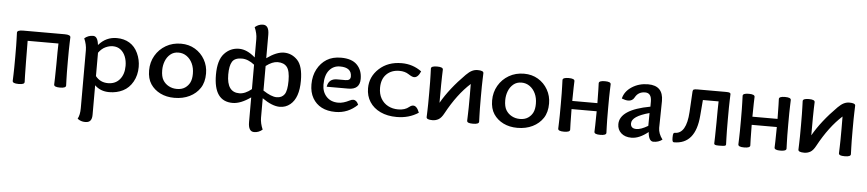

<svg xmlns="http://www.w3.org/2000/svg" viewBox="-48 -944 6844 1516"><g transform="rotate(5 3374.5 -186.0)"><path d="M430.7 4.9Q383.3 4.9 383.3 -15.1Q383.3 -27.8 385 -66.2Q386.7 -104.5 386.7 -173.3Q386.7 -284.7 388.7 -340.8H144.5Q146 -284.7 146 -173.3Q146 -104.5 147.7 -66.2Q149.4 -27.8 149.4 -15.1Q149.4 -4.9 138.7 0Q127.9 4.9 102.1 4.9Q54.7 4.9 54.7 -15.1Q54.7 -27.8 56.4 -66.2Q58.1 -104.5 58.1 -208Q58.1 -311 56.4 -348.1Q54.7 -385.3 54.7 -397.9Q54.7 -418 102.1 -418H430.7Q478 -418 478 -397.9Q478 -385.3 476.3 -348.1Q474.6 -311 474.6 -208Q474.6 -104.5 476.3 -66.2Q478 -27.8 478 -15.1Q478 4.9 430.7 4.9Z M805.2 -63Q863.8 -63 897.9 -103.5Q932.1 -144 932.1 -210.9Q932.1 -251.5 918.9 -284.4Q905.8 -317.4 880.4 -337.2Q855 -356.9 818.8 -356.9Q791 -356.9 760.7 -343Q730.5 -329.1 706.1 -295.4V-110.4Q743.2 -63 805.2 -63ZM652.8 258.3Q617.2 258.3 591.3 237.3Q608.9 206.5 608.9 152.3V-307.1Q608.9 -351.1 587.9 -399.4Q617.2 -424.8 656.7 -424.8Q692.9 -424.8 700.2 -357.4H701.7Q759.3 -423.8 844.2 -423.8Q901.9 -423.8 945.1 -397.7Q988.3 -371.6 1012.2 -320.3Q1036.1 -269 1036.1 -211.4Q1036.1 -146 1007.1 -94Q978 -42 929.2 -17.6Q880.4 6.8 820.8 6.8Q751 6.8 706.1 -37.6V196.8Q706.1 227.5 693.6 242.9Q681.2 258.3 652.8 258.3Z M1336.9 6.8Q1274.4 6.8 1225.6 -17.3Q1176.8 -41.5 1148.4 -84.2Q1120.1 -127 1120.1 -192.4Q1120.1 -256.8 1150.6 -309.6Q1181.2 -362.3 1234.1 -393.1Q1287.1 -423.8 1354 -423.8Q1416 -423.8 1464.8 -394.8Q1513.7 -365.7 1542 -315.9Q1570.3 -266.1 1570.3 -206.1Q1570.3 -136.2 1540 -90.6Q1509.8 -44.9 1457.3 -19Q1404.8 6.8 1336.9 6.8ZM1351.1 -64.9Q1390.1 -64.9 1415.8 -82.5Q1441.4 -100.1 1454.1 -127Q1466.8 -153.8 1466.8 -195.3Q1466.8 -241.2 1450.2 -276.4Q1433.6 -311.5 1404.8 -331.8Q1376 -352.1 1339.8 -352.1Q1301.8 -352.1 1275.6 -330.3Q1249.5 -308.6 1236.3 -274.7Q1223.1 -240.7 1223.1 -203.1Q1223.1 -152.3 1240.2 -124.3Q1257.3 -96.2 1286.4 -80.6Q1315.4 -64.9 1351.1 -64.9Z M2141.6 -68.4Q2182.6 -68.4 2203.4 -97.9Q2224.1 -127.4 2224.1 -206.1Q2224.1 -284.7 2200 -314.9Q2175.8 -345.2 2126.5 -345.2Q2084 -345.2 2033.7 -306.6V-111.8Q2099.1 -68.4 2141.6 -68.4ZM1988.3 221.2Q1941.9 221.2 1941.9 145.5V-49.8Q1862.3 6.8 1798.8 6.8Q1648.9 6.8 1648.9 -204.1Q1648.9 -319.8 1696.8 -371.8Q1744.6 -423.8 1814 -423.8Q1876.5 -423.8 1941.9 -366.2V-512.2Q1941.9 -556.2 1920.9 -604.5Q1950.2 -629.9 1984.9 -629.9Q2033.2 -629.9 2033.2 -554.2V-368.2Q2110.8 -424.3 2169.9 -424.3Q2231.4 -424.3 2276.4 -377.7Q2321.3 -331.1 2321.3 -214.8Q2321.3 -78.6 2254.9 -24.4Q2219.2 4.9 2171.9 4.9Q2112.8 4.9 2033.2 -50.8V103.5Q2033.2 147.5 2054.2 195.8Q2024.9 221.2 1988.3 221.2ZM1845.2 -73.7Q1891.6 -73.7 1941.9 -115.2V-308.6Q1891.6 -348.6 1842.3 -348.6Q1786.1 -348.6 1765.9 -316.2Q1745.6 -283.7 1745.6 -213.9Q1745.6 -73.7 1845.2 -73.7Z M2613.8 6.8Q2549.8 6.8 2504.2 -16.8Q2458.5 -40.5 2432.6 -85.7Q2406.7 -130.9 2406.7 -193.8Q2406.7 -262.2 2434.6 -314.2Q2462.4 -366.2 2508.5 -395Q2554.7 -423.8 2622.1 -423.8Q2707.5 -423.8 2749 -381.3Q2790.5 -338.9 2790.5 -270Q2790.5 -185.5 2699.7 -185.5H2528.3Q2538.6 -250.5 2605.5 -250.5H2672.4Q2711.4 -250.5 2711.4 -282.7Q2711.4 -354 2619.6 -354Q2567.4 -354 2534.4 -314.5Q2501.5 -274.9 2501.5 -200.2Q2501.5 -142.6 2536.1 -105.2Q2570.8 -67.9 2630.4 -67.9Q2669.9 -67.9 2718.3 -92.8Q2733.9 -101.1 2746.6 -101.1Q2773.4 -101.1 2788.1 -64.9Q2713.9 6.8 2613.8 6.8Z M3099.1 4.4Q3025.4 4.4 2970 -21.7Q2914.6 -47.9 2884.5 -94.7Q2854.5 -141.6 2854.5 -202.6Q2854.5 -293.9 2924.3 -358.2Q2994.1 -422.4 3102.5 -422.4Q3191.4 -422.4 3260.7 -371.1Q3239.7 -320.8 3209 -320.8Q3193.4 -320.8 3163.3 -340.6Q3133.3 -360.4 3090.3 -360.4Q3026.9 -360.4 2987.8 -321.8Q2948.7 -283.2 2948.7 -213.9Q2948.7 -164.6 2969.2 -129.2Q2989.7 -93.8 3025.4 -75Q3061 -56.2 3106 -56.2Q3159.7 -56.2 3192.4 -84Q3208 -96.7 3222.7 -96.7Q3251.5 -96.7 3271 -44.4Q3196.8 4.4 3099.1 4.4Z M3704.1 4.9Q3678.2 4.9 3667.5 0Q3656.7 -4.9 3656.7 -15.1Q3656.7 -27.8 3658.4 -66.2Q3660.2 -104.5 3660.2 -208Q3660.2 -292 3659.7 -306.2Q3558.1 -214.4 3473.6 -58.6Q3453.1 -20 3430.9 -7.6Q3408.7 4.9 3382.8 4.9Q3335.4 4.9 3335.4 -15.1Q3335.4 -27.8 3337.2 -66.2Q3338.9 -104.5 3338.9 -208Q3338.9 -311 3337.2 -349.1Q3335.4 -387.2 3335.4 -400.4Q3335.4 -420.4 3382.8 -420.4Q3430.2 -420.4 3430.2 -400.4Q3430.2 -387.2 3428.5 -349.1Q3426.8 -311 3426.8 -136.7Q3493.7 -253.9 3613.8 -374.5Q3639.2 -399.9 3660.4 -410.2Q3681.6 -420.4 3704.1 -420.4Q3751.5 -420.4 3751.5 -400.4Q3751.5 -387.2 3749.8 -349.1Q3748 -311 3748 -208Q3748 -104.5 3749.8 -66.2Q3751.5 -27.8 3751.5 -15.1Q3751.5 4.9 3704.1 4.9Z M4055.7 6.8Q3993.2 6.8 3944.3 -17.3Q3895.5 -41.5 3867.2 -84.2Q3838.9 -127 3838.9 -192.4Q3838.9 -256.8 3869.4 -309.6Q3899.9 -362.3 3952.9 -393.1Q4005.9 -423.8 4072.8 -423.8Q4134.8 -423.8 4183.6 -394.8Q4232.4 -365.7 4260.7 -315.9Q4289.1 -266.1 4289.1 -206.1Q4289.1 -136.2 4258.8 -90.6Q4228.5 -44.9 4176 -19Q4123.5 6.8 4055.7 6.8ZM4069.8 -64.9Q4108.9 -64.9 4134.5 -82.5Q4160.2 -100.1 4172.9 -127Q4185.5 -153.8 4185.5 -195.3Q4185.5 -241.2 4168.9 -276.4Q4152.3 -311.5 4123.5 -331.8Q4094.7 -352.1 4058.6 -352.1Q4020.5 -352.1 3994.4 -330.3Q3968.3 -308.6 3955.1 -274.7Q3941.9 -240.7 3941.9 -203.1Q3941.9 -152.3 3959 -124.3Q3976.1 -96.2 4005.1 -80.6Q4034.2 -64.9 4069.8 -64.9Z M4712.9 4.9Q4665.5 4.9 4665.5 -15.1Q4665.5 -27.8 4667.2 -66.2Q4668.9 -104.5 4668.9 -178.2H4469.7Q4469.7 -104.5 4471.4 -66.2Q4473.1 -27.8 4473.1 -15.1Q4473.1 4.9 4425.8 4.9Q4378.4 4.9 4378.4 -15.1Q4378.4 -27.8 4380.1 -66.2Q4381.8 -104.5 4381.8 -208Q4381.8 -311 4380.1 -349.1Q4378.4 -387.2 4378.4 -400.4Q4378.4 -420.4 4425.8 -420.4Q4473.1 -420.4 4473.1 -400.4Q4473.1 -387.2 4471.4 -349.1Q4469.7 -311 4469.7 -242.7H4668.9Q4668.9 -311 4667.2 -349.1Q4665.5 -387.2 4665.5 -400.4Q4665.5 -420.4 4712.9 -420.4Q4760.3 -420.4 4760.3 -400.4Q4760.3 -387.2 4758.5 -349.1Q4756.8 -311 4756.8 -208Q4756.8 -104.5 4758.5 -66.2Q4760.3 -27.8 4760.3 -15.1Q4760.3 4.9 4712.9 4.9Z M4993.2 -65.9Q5029.3 -65.9 5085 -99.1L5085.9 -200.7Q4947.3 -163.6 4947.3 -106.9Q4947.3 -65.9 4993.2 -65.9ZM5135.7 22.5Q5098.1 22.5 5092.3 -50.8Q5022 5.9 4960 5.9Q4908.2 5.9 4878.2 -21.5Q4848.1 -48.8 4848.1 -91.8Q4848.1 -207.5 5088.4 -251.5V-292Q5088.4 -359.9 5037.1 -359.9Q4982.9 -359.9 4958 -313Q4942.9 -284.2 4908.7 -284.2Q4887.2 -284.2 4857.9 -295.9Q4871.1 -353 4927 -389.4Q4982.9 -425.8 5055.2 -425.8Q5175.3 -425.8 5175.3 -304.2L5171.9 -90.8Q5171.9 -45.9 5206.1 -0.5Q5175.8 22.5 5135.7 22.5Z M5297.9 12.7Q5291 12.7 5287.4 5.9Q5283.7 -1 5283.7 -23.4Q5283.7 -48.8 5287.4 -55.7Q5291 -62.5 5297.9 -62.5Q5389.6 -62.5 5399.9 -236.8L5409.2 -399.9Q5410.2 -412.1 5417.5 -415.8Q5424.8 -419.4 5447.3 -419.4H5672.4Q5694.8 -419.4 5702.1 -415.8Q5709.5 -412.1 5709.5 -405.8Q5709.5 -392.6 5707.8 -353.8Q5706.1 -314.9 5706.1 -207Q5706.1 -98.6 5707.8 -58.6Q5709.5 -18.6 5709.5 -5.4Q5709.5 1 5702.1 4.4Q5694.8 7.8 5652.8 7.8Q5630.4 7.8 5623 4.4Q5615.7 1 5615.7 -5.4Q5615.7 -18.6 5617.4 -58.6Q5619.1 -98.6 5619.1 -170.9Q5619.1 -282.7 5621.1 -339.8H5496.6L5486.3 -214.4Q5468.3 12.7 5297.9 12.7Z M6140.6 4.9Q6093.3 4.9 6093.3 -15.1Q6093.3 -27.8 6095 -66.2Q6096.7 -104.5 6096.7 -178.2H5897.5Q5897.5 -104.5 5899.2 -66.2Q5900.9 -27.8 5900.9 -15.1Q5900.9 4.9 5853.5 4.9Q5806.2 4.9 5806.2 -15.1Q5806.2 -27.8 5807.9 -66.2Q5809.6 -104.5 5809.6 -208Q5809.6 -311 5807.9 -349.1Q5806.2 -387.2 5806.2 -400.4Q5806.2 -420.4 5853.5 -420.4Q5900.9 -420.4 5900.9 -400.4Q5900.9 -387.2 5899.2 -349.1Q5897.5 -311 5897.5 -242.7H6096.7Q6096.7 -311 6095 -349.1Q6093.3 -387.2 6093.3 -400.4Q6093.3 -420.4 6140.6 -420.4Q6188 -420.4 6188 -400.4Q6188 -387.2 6186.3 -349.1Q6184.6 -311 6184.6 -208Q6184.6 -104.5 6186.3 -66.2Q6188 -27.8 6188 -15.1Q6188 4.9 6140.6 4.9Z M6650.9 4.9Q6625 4.9 6614.3 0Q6603.5 -4.9 6603.5 -15.1Q6603.5 -27.8 6605.2 -66.2Q6606.9 -104.5 6606.9 -208Q6606.9 -292 6606.4 -306.2Q6504.9 -214.4 6420.4 -58.6Q6399.9 -20 6377.7 -7.6Q6355.5 4.9 6329.6 4.9Q6282.2 4.9 6282.2 -15.1Q6282.2 -27.8 6283.9 -66.2Q6285.6 -104.5 6285.6 -208Q6285.6 -311 6283.9 -349.1Q6282.2 -387.2 6282.2 -400.4Q6282.2 -420.4 6329.6 -420.4Q6377 -420.4 6377 -400.4Q6377 -387.2 6375.2 -349.1Q6373.5 -311 6373.5 -136.7Q6440.4 -253.9 6560.5 -374.5Q6585.9 -399.9 6607.2 -410.2Q6628.4 -420.4 6650.9 -420.4Q6698.2 -420.4 6698.2 -400.4Q6698.2 -387.2 6696.5 -349.1Q6694.8 -311 6694.8 -208Q6694.8 -104.5 6696.5 -66.2Q6698.2 -27.8 6698.2 -15.1Q6698.2 4.9 6650.9 4.9Z"/></g></svg>

Font: Bainsley
Style: Regular
Weight: 400
Designer: Paul James MIller
Foundry: High-Logic / Made with FontCreator
Version: Version 1.411;March 28, 2021;FontCreator 13.0.0.2683 64-bit